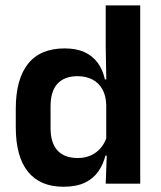

<svg xmlns="http://www.w3.org/2000/svg" viewBox="-20 -681 596 712"><path d="M215 11.5Q128.5 11.5 83.5 -44.5Q38.5 -100.5 38.5 -209.5V-277Q38.5 -387.5 84 -444.5Q129.5 -501.5 219.5 -501.5Q263.5 -501.5 293.8 -487.5Q324 -473.5 342.8 -447.5Q361.5 -421.5 369 -386.5H406.5L374 -291.5Q373 -326 359.8 -349.8Q346.5 -373.5 323 -386Q299.5 -398.5 267.5 -398.5Q219 -398.5 193.2 -370.5Q167.5 -342.5 167.5 -287V-206Q167.5 -151 193.2 -123Q219 -95 268.5 -95Q296.5 -95 318.5 -105.5Q340.5 -116 355.2 -134.2Q370 -152.5 376.5 -175.5L407 -104H371Q363 -72 345 -45.8Q327 -19.5 295.5 -4Q264 11.5 215 11.5ZM372 0 376.5 -120 374 -148.5V-349L374.5 -369.5L372 -510V-661H500V0Z"/></svg>

Font: Anek Gujarati Medium SemiBold
Style: Regular
Weight: 600
Version: Version 1.003